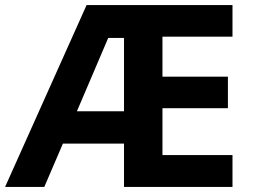

<svg xmlns="http://www.w3.org/2000/svg" viewBox="-20 -827 992 754"><path d="M893 -93V-218H618V-402H875V-526H618V-683H893V-807H320L0 -93H154L227 -263H467V-93ZM282 -390 405 -678H467V-390Z"/></svg>

Font: Noto Sans Telugu UI
Style: Bold
Weight: 700
Designer: Jelle Bosma - Monotype Design Team
Foundry: Monotype Imaging Inc.
Version: Version 2.005